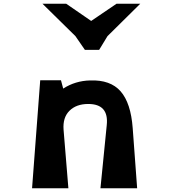

<svg xmlns="http://www.w3.org/2000/svg" viewBox="-20 -1016 913 1036"><path d="M438 -747 387 -821 209 -996H337L472 -903L609 -996H737L560 -821L515 -747ZM696 -325 720 0H522L556 -341Q568 -455 456 -455Q392 -455 355 -418.5Q318 -382 323 -316L349 0H153L197 -583H309L321 -538Q386 -580 466 -582Q576 -586 631 -523Q686 -460 696 -325Z"/></svg>

Font: OpenDyslexic
Style: Bold
Weight: 800
Designer: Abbie Gonzalez
Version: Version 0.920;hotconv 1.0.109;makeotfexe 2.5.65596